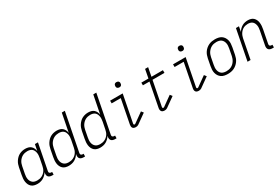

<svg xmlns="http://www.w3.org/2000/svg" viewBox="79 -1817 4241 2906"><g transform="rotate(-30 2200.0 -364.0)"><path d="M188 12Q160 12 133.5 4.5Q107 -3 88 -20Q69 -37 57.5 -61Q46 -85 42.5 -112Q39 -139 41 -167.5Q43 -196 49 -225L72 -345Q77 -370 85.5 -395Q94 -420 109.5 -443.5Q125 -467 145 -486.5Q165 -506 189.5 -518.5Q214 -531 240 -536.5Q266 -542 292 -542Q320 -542 346 -535Q372 -528 391 -511Q410 -494 421 -470Q432 -446 435 -420L457 -530H510L422 -79Q420 -70 421 -61.5Q422 -53 427 -47Q432 -41 440 -38Q448 -35 457 -35H472L471 12H447Q428 12 410.5 7Q393 2 381.5 -10.5Q370 -23 367.5 -41.5Q365 -60 369 -79L371 -90Q357 -66 336.5 -46Q316 -26 292 -12.5Q268 1 241 6.5Q214 12 188 12ZM216 -35Q236 -35 256 -39Q276 -43 295.5 -52.5Q315 -62 332 -77Q349 -92 361 -110.5Q373 -129 379.5 -148.5Q386 -168 390 -188L414 -308Q418 -331 420 -353.5Q422 -376 418.5 -397Q415 -418 406.5 -437.5Q398 -457 382 -470.5Q366 -484 345 -489.5Q324 -495 301 -495Q281 -495 259.5 -490.5Q238 -486 218.5 -476Q199 -466 182 -450Q165 -434 153 -415.5Q141 -397 134 -376.5Q127 -356 123 -336L100 -216Q95 -193 94 -171Q93 -149 96.5 -128Q100 -107 110 -89Q120 -71 136 -58Q152 -45 173 -40Q194 -35 216 -35Z M738 12Q710 12 683.5 4.5Q657 -3 638 -20Q619 -37 607.5 -61Q596 -85 592.5 -112Q589 -139 591 -167.5Q593 -196 599 -225L622 -345Q627 -370 635.5 -395Q644 -420 659.5 -443.5Q675 -467 695 -486.5Q715 -506 739.5 -518.5Q764 -531 790 -536.5Q816 -542 842 -542Q870 -542 896 -535Q922 -528 941 -511Q960 -494 971 -470Q982 -446 985 -420L1048 -740H1101L972 -79Q970 -70 971 -61.5Q972 -53 977 -47Q982 -41 990 -38Q998 -35 1007 -35H1022L1021 12H997Q978 12 960.5 7Q943 2 931.5 -10.5Q920 -23 917.5 -41.5Q915 -60 919 -79L921 -90Q907 -66 886.5 -46Q866 -26 842 -12.5Q818 1 791 6.5Q764 12 738 12ZM766 -35Q786 -35 806 -39Q826 -43 845.5 -52.5Q865 -62 882 -77Q899 -92 911 -110.5Q923 -129 929.5 -148.5Q936 -168 940 -188L964 -308Q968 -331 970 -353.5Q972 -376 968.5 -397Q965 -418 956.5 -437.5Q948 -457 932 -470.5Q916 -484 895 -489.5Q874 -495 851 -495Q831 -495 809.5 -490.5Q788 -486 768.5 -476Q749 -466 732 -450Q715 -434 703 -415.5Q691 -397 684 -376.5Q677 -356 673 -336L650 -216Q645 -193 644 -171Q643 -149 646.5 -128Q650 -107 660 -89Q670 -71 686 -58Q702 -45 723 -40Q744 -35 766 -35Z M1288 12Q1260 12 1233.5 4.5Q1207 -3 1188 -20Q1169 -37 1157.5 -61Q1146 -85 1142.5 -112Q1139 -139 1141 -167.5Q1143 -196 1149 -225L1172 -345Q1177 -370 1185.5 -395Q1194 -420 1209.5 -443.5Q1225 -467 1245 -486.5Q1265 -506 1289.5 -518.5Q1314 -531 1340 -536.5Q1366 -542 1392 -542Q1420 -542 1446 -535Q1472 -528 1491 -511Q1510 -494 1521 -470Q1532 -446 1535 -420L1598 -740H1651L1522 -79Q1520 -70 1521 -61.5Q1522 -53 1527 -47Q1532 -41 1540 -38Q1548 -35 1557 -35H1572L1571 12H1547Q1528 12 1510.5 7Q1493 2 1481.5 -10.5Q1470 -23 1467.5 -41.5Q1465 -60 1469 -79L1471 -90Q1457 -66 1436.5 -46Q1416 -26 1392 -12.5Q1368 1 1341 6.5Q1314 12 1288 12ZM1316 -35Q1336 -35 1356 -39Q1376 -43 1395.5 -52.5Q1415 -62 1432 -77Q1449 -92 1461 -110.5Q1473 -129 1479.5 -148.5Q1486 -168 1490 -188L1514 -308Q1518 -331 1520 -353.5Q1522 -376 1518.5 -397Q1515 -418 1506.5 -437.5Q1498 -457 1482 -470.5Q1466 -484 1445 -489.5Q1424 -495 1401 -495Q1381 -495 1359.5 -490.5Q1338 -486 1318.5 -476Q1299 -466 1282 -450Q1265 -434 1253 -415.5Q1241 -397 1234 -376.5Q1227 -356 1223 -336L1200 -216Q1195 -193 1194 -171Q1193 -149 1196.5 -128Q1200 -107 1210 -89Q1220 -71 1236 -58Q1252 -45 1273 -40Q1294 -35 1316 -35Z M1911 12Q1895 12 1880.5 7.5Q1866 3 1857.5 -8.5Q1849 -20 1847.5 -35.5Q1846 -51 1849 -66L1930 -483H1771V-530H1991L1899 -57Q1897 -49 1900 -41Q1903 -33 1911 -33Q1915 -33 1919.5 -34Q1924 -35 1927 -37L2094 -156L2123 -119L1956 0Q1945 7 1933.5 9.5Q1922 12 1911 12ZM1994 -634Q1983 -634 1973 -638Q1963 -642 1956.5 -650.5Q1950 -659 1948.5 -670Q1947 -681 1950 -693Q1951 -700 1955 -707Q1959 -714 1965 -718.5Q1971 -723 1979 -724.5Q1987 -726 1994 -726Q2005 -726 2015 -722Q2025 -718 2031.5 -709.5Q2038 -701 2039.5 -690Q2041 -679 2038 -667Q2037 -660 2033 -653Q2029 -646 2023 -641.5Q2017 -637 2009 -635.5Q2001 -634 1994 -634Z M2413 12Q2398 12 2383.5 7.5Q2369 3 2360.5 -8.5Q2352 -20 2350 -35.5Q2348 -51 2351 -66L2432 -483H2317V-530H2441L2470 -682H2523L2494 -530H2694V-483H2485L2402 -57Q2400 -49 2402.5 -41Q2405 -33 2414 -33Q2418 -33 2422.5 -34Q2427 -35 2430 -37L2597 -156L2626 -119L2459 0Q2448 7 2436.5 9.5Q2425 12 2413 12Z M3011 12Q2995 12 2980.5 7.5Q2966 3 2957.5 -8.5Q2949 -20 2947.5 -35.5Q2946 -51 2949 -66L3030 -483H2871V-530H3091L2999 -57Q2997 -49 3000 -41Q3003 -33 3011 -33Q3015 -33 3019.5 -34Q3024 -35 3027 -37L3194 -156L3223 -119L3056 0Q3045 7 3033.5 9.5Q3022 12 3011 12ZM3094 -634Q3083 -634 3073 -638Q3063 -642 3056.5 -650.5Q3050 -659 3048.5 -670Q3047 -681 3050 -693Q3051 -700 3055 -707Q3059 -714 3065 -718.5Q3071 -723 3079 -724.5Q3087 -726 3094 -726Q3105 -726 3115 -722Q3125 -718 3131.5 -709.5Q3138 -701 3139.5 -690Q3141 -679 3138 -667Q3137 -660 3133 -653Q3129 -646 3123 -641.5Q3117 -637 3109 -635.5Q3101 -634 3094 -634Z M3519 12Q3489 12 3460 6Q3431 0 3408 -15.5Q3385 -31 3369.5 -54.5Q3354 -78 3347 -106Q3340 -134 3341.5 -164Q3343 -194 3349 -225L3372 -345Q3377 -371 3386.5 -397Q3396 -423 3412.5 -447Q3429 -471 3452 -490Q3475 -509 3500.5 -521Q3526 -533 3553 -537.5Q3580 -542 3607 -542Q3637 -542 3666.5 -536Q3696 -530 3719 -514.5Q3742 -499 3757.5 -475.5Q3773 -452 3780 -424Q3787 -396 3785.5 -366Q3784 -336 3778 -305L3755 -185Q3750 -159 3740.5 -133Q3731 -107 3714 -83Q3697 -59 3674.5 -40Q3652 -21 3626 -9Q3600 3 3573 7.5Q3546 12 3519 12ZM3521 -35Q3542 -35 3563 -39Q3584 -43 3604.5 -53Q3625 -63 3642 -78.5Q3659 -94 3671.5 -113Q3684 -132 3692 -153Q3700 -174 3704 -194L3727 -314Q3731 -337 3732.5 -359.5Q3734 -382 3729.5 -403Q3725 -424 3715 -442Q3705 -460 3688.5 -472.5Q3672 -485 3650.5 -490Q3629 -495 3606 -495Q3585 -495 3563.5 -491Q3542 -487 3522 -477Q3502 -467 3485 -451.5Q3468 -436 3455 -417Q3442 -398 3434.5 -377Q3427 -356 3423 -336L3400 -216Q3395 -193 3394 -170.5Q3393 -148 3397 -127Q3401 -106 3411 -88Q3421 -70 3438 -57.5Q3455 -45 3476.5 -40Q3498 -35 3521 -35Z M4297 12Q4278 12 4260.5 7Q4243 2 4231.5 -10.5Q4220 -23 4217.5 -41.5Q4215 -60 4219 -79L4265 -314Q4269 -336 4271 -358Q4273 -380 4269.5 -400.5Q4266 -421 4257.5 -439.5Q4249 -458 4234 -471Q4219 -484 4198.5 -489.5Q4178 -495 4156 -495Q4136 -495 4115.5 -490.5Q4095 -486 4077 -476.5Q4059 -467 4043 -451.5Q4027 -436 4015.5 -418Q4004 -400 3997 -380.5Q3990 -361 3986 -342L3920 0H3867L3970 -530H4023L4006 -441Q4019 -464 4039 -484Q4059 -504 4082.5 -517.5Q4106 -531 4132 -536.5Q4158 -542 4182 -542Q4211 -542 4236.5 -534.5Q4262 -527 4280.5 -509Q4299 -491 4309.5 -467Q4320 -443 4323 -416Q4326 -389 4324 -361Q4322 -333 4316 -305L4272 -79Q4270 -70 4271 -61.5Q4272 -53 4277 -47Q4282 -41 4290 -38Q4298 -35 4307 -35H4322L4321 12Z"/></g></svg>

Font: Lode Dark Term
Style: Italic
Weight: 400
Italic angle: -11°
Monospace: yes
Designer: Belleve Invis
Foundry: Belleve Invis
Version: Version 29.2.0